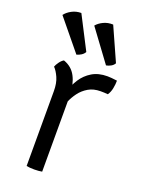

<svg xmlns="http://www.w3.org/2000/svg" viewBox="-139 -786 630 853"><g transform="rotate(20 176.0 -359.5)"><path d="M345 -493.5Q345 -476 341.2 -456.8Q337.5 -437.5 327.5 -423Q319 -424 310.2 -424.2Q301.5 -424.5 293 -424.5Q259.5 -424.5 235.5 -410.2Q211.5 -396 195.5 -374.5Q179.5 -353 169.8 -329.5Q160 -306 155.5 -287L142 -303.5Q142 -335.5 150.8 -369.5Q159.5 -403.5 178.2 -432.5Q197 -461.5 226.8 -479.5Q256.5 -497.5 299 -497.5Q307 -497.5 318.8 -496.5Q330.5 -495.5 345 -493.5ZM61 -456.5Q64.5 -466.5 73.5 -479Q82.5 -491.5 93 -497.5Q132.5 -484 151 -448.2Q169.5 -412.5 171 -361.5V0Q164 1.5 154.5 2.2Q145 3 134.5 3Q123.5 3 114 2.2Q104.5 1.5 97.5 0V-354Q97.5 -391.5 86 -417.2Q74.5 -443 61 -456.5ZM93.5 -722 173.5 -566.5Q168 -556.5 157.8 -550Q147.5 -543.5 136 -540.5L17.5 -685Q28.5 -700 48.8 -711Q69 -722 93.5 -722ZM244 -722 314.5 -564.5Q309 -554.5 298.2 -548.5Q287.5 -542.5 276 -540.5L166.5 -689Q178.5 -703.5 198.8 -713.2Q219 -723 244 -722Z"/></g></svg>

Font: Signika Light
Style: Regular
Weight: 300
Designer: Anna Giedry
Foundry: Anna Giedry
Version: Version 2.000